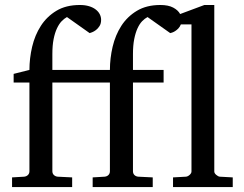

<svg xmlns="http://www.w3.org/2000/svg" viewBox="-20 -757 989 777"><path d="M680.2 0V-39.1L732.9 -42Q740.7 -43 747.8 -49.6Q754.9 -56.2 754.9 -63V-658.2H711.9Q708 -648.4 701.7 -641.8Q695.3 -635.3 688.7 -631.1Q682.1 -627 676.5 -625.2Q670.9 -623.5 668.9 -623L577.1 -688Q565.9 -682.1 555.4 -671.4Q544.9 -660.6 536.6 -642.6Q528.3 -624.5 523.2 -598.9Q518.1 -573.2 518.1 -538.1V-474.1H642.1V-422.9H518.1V-64Q518.1 -54.7 523.9 -48.8Q529.8 -43 539.1 -42L598.1 -39.1V0H355V-39.1L403.8 -42Q413.1 -43 418.9 -48.8Q424.8 -54.7 424.8 -64V-422.9H191.9V-64Q191.9 -54.7 198 -48.8Q204.1 -43 212.9 -42L272 -39.1V0H28.8V-39.1L78.1 -42Q86.9 -43 93 -48.8Q99.1 -54.7 99.1 -64V-422.9H35.2V-458L99.1 -474.1Q99.1 -521 110.1 -567.9Q121.1 -614.7 145.3 -652.3Q169.4 -689.9 208.3 -713.4Q247.1 -736.8 303.2 -736.8Q324.2 -736.8 340.3 -731.9Q356.4 -727.1 367.4 -718.5Q378.4 -710 383.8 -699.2Q389.2 -688.5 389.2 -676.8Q389.2 -661.6 382.8 -651.6Q376.5 -641.6 368.4 -635.5Q360.4 -629.4 352.8 -626.5Q345.2 -623.5 342.8 -623L251 -688Q240.2 -682.1 229.7 -671.4Q219.2 -660.6 210.7 -642.6Q202.1 -624.5 197 -598.9Q191.9 -573.2 191.9 -538.1V-474.1H424.8Q424.8 -521 435.8 -567.9Q446.8 -614.7 470.9 -652.3Q495.1 -689.9 534.2 -713.4Q573.2 -736.8 628.9 -736.8Q661.1 -736.8 680.9 -726.3Q700.7 -715.8 709 -700.2L807.1 -736.8H847.2V-63Q847.2 -56.2 854.7 -49.6Q862.3 -43 869.1 -42L921.9 -39.1V0Z"/></svg>

Font: Charis SIL Eur
Style: Regular
Weight: 400
Foundry: SIL International
Version: Version 5.000